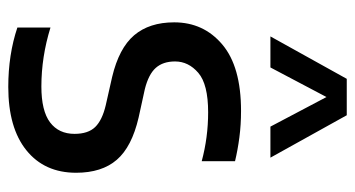

<svg xmlns="http://www.w3.org/2000/svg" viewBox="-217 -631 858 464"><g transform="rotate(90 212.0 -399.0)"><path d="M190 10Q112 10 46.5 -12V-92Q117.5 -70 189 -70Q248 -70 275.8 -91Q303.5 -112 303.5 -150Q303.5 -183 287 -200Q270.5 -217 234.5 -225.5L166 -241Q96.5 -257.5 65.2 -294.2Q34 -331 34 -391Q34 -462 87.5 -507.2Q141 -552.5 248 -552.5Q281.5 -552.5 312 -548.5Q342.5 -544.5 369.5 -538V-457.5Q312 -473 251.5 -473Q183.5 -473 156 -449.2Q128.5 -425.5 128.5 -393Q128.5 -364 144 -346.5Q159.5 -329 195.5 -320L264 -305Q335 -288.5 366.2 -252.2Q397.5 -216 397.5 -154Q397.5 -77.5 343.2 -33.8Q289 10 190 10ZM68 -623.5 170.5 -808H258.5L361 -623.5H286L214.5 -759L143 -623.5Z"/></g></svg>

Font: Encode Sans SemiCondensed SemiCondensed Medium
Style: Regular
Weight: 500
Width: 4
Designer: Multiple Designers
Foundry: Impallari Type
Version: Version 3.000; ttfautohint (v1.8.3) -l 8 -r 50 -G 200 -x 14 